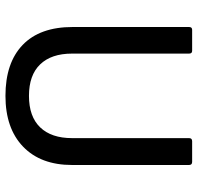

<svg xmlns="http://www.w3.org/2000/svg" viewBox="-30 -664 707 686"><g transform="rotate(90 323.0 -321.5)"><path d="M323 12Q205 12 141 -49.5Q77 -111 77 -228V-644Q77 -655 87 -655H162Q172 -655 172 -644V-226Q172 -152 210.5 -112Q249 -72 323 -72Q397 -72 435.5 -112Q474 -152 474 -226V-644Q474 -655 485 -655H559Q570 -655 570 -644V-226Q570 -114 504.5 -51Q439 12 323 12Z"/></g></svg>

Font: Sofia Sans Medium
Style: Regular
Weight: 500
Designer: Botio Nikoltchev, Ani Petrova
Foundry: lettersoup
Version: Version 4.101; ttfautohint (v1.8.4.7-5d5b)